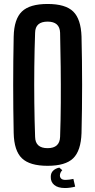

<svg xmlns="http://www.w3.org/2000/svg" viewBox="-20 -828 480 968"><path d="M220 8Q130 8 90.5 -30Q51 -68 49 -157Q44 -400 49 -644Q51 -732 90.5 -770Q130 -808 220 -808Q310 -808 349 -770Q388 -732 391 -644Q397 -399 391 -157Q388 -68 349 -30Q310 8 220 8ZM220 -81Q281 -81 283 -138Q286 -221 286.5 -311Q287 -401 286 -491Q285 -581 283 -663Q281 -719 220 -719Q158 -719 157 -663Q154 -581 153 -491Q152 -401 153 -311Q154 -221 157 -138Q158 -81 220 -81ZM236 63Q236 44 248 32.5Q260 21 279 17L294 30Q289 35 285.5 42Q282 49 282 57Q282 66 288.5 72.5Q295 79 311 79Q319 79 330.5 77.5Q342 76 350 74L359 113Q348 116 334 118Q320 120 308 120Q272 120 253.5 104.5Q235 89 236 63Z"/></svg>

Font: Big Shoulders Display
Style: Bold
Weight: 700
Designer: Patric King
Foundry: XO Type Co
Version: Version 1.000; ttfautohint (v1.8.2)